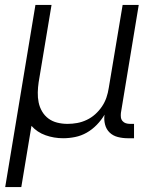

<svg xmlns="http://www.w3.org/2000/svg" viewBox="-20 -550 640 775"><path d="M1 205 123 -530H188L136 -218Q133 -198 132.5 -177Q132 -156 136 -136.5Q140 -117 150 -100Q160 -83 175.5 -71.5Q191 -60 211 -55Q231 -50 252 -50Q252 -50 252.5 -50Q253 -50 253 -50Q272 -50 291.5 -53.5Q311 -57 330 -66Q349 -75 364.5 -89Q380 -103 391.5 -120Q403 -137 409.5 -156Q416 -175 419 -195L475 -530H540L468 -94Q467 -85 468 -76.5Q469 -68 474.5 -61.5Q480 -55 488 -52.5Q496 -50 505 -50H521V8H495Q475 8 455.5 3Q436 -2 422.5 -15Q409 -28 404 -47.5Q399 -67 402 -87Q389 -65 370.5 -46Q352 -27 330 -14.5Q308 -2 283.5 3Q259 8 235 8Q198 8 164 -4Q130 -16 107 -42L66 205Z"/></svg>

Font: Iosevka Curly Light Extended
Style: Italic
Weight: 300
Width: 7
Italic angle: -9°
Monospace: yes
Designer: Belleve Invis
Foundry: Belleve Invis
Version: Version 11.1.0; ttfautohint (v1.8.3)